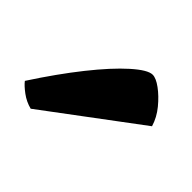

<svg xmlns="http://www.w3.org/2000/svg" viewBox="-72 -875 395 395"><g transform="rotate(45 125.5 -677.5)"><path d="M49 -564Q33 -568 19.5 -578Q6 -588 0 -596Q37 -653 72 -697Q107 -741 135 -766Q163 -791 177 -791Q187 -791 202 -780Q217 -769 231 -752Q245 -735 251 -715Z"/></g></svg>

Font: Texturina 12pt Black
Style: Regular
Weight: 900
Designer: Guillermo Torres Carreño
Foundry: Omnibus-Type
Version: Version 1.002